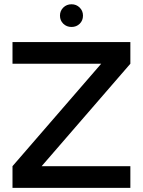

<svg xmlns="http://www.w3.org/2000/svg" viewBox="-20 -902 686 922"><path d="M40 0V-104L466 -596H40V-700H606V-596L180 -104H606V0ZM323.5 -772.5Q300 -772.5 284 -788Q268 -803.5 268 -827Q268 -850 284 -865.8Q300 -881.5 323.5 -881.5Q346.5 -881.5 362.5 -865.8Q378.5 -850 378.5 -827Q378.5 -803.5 362.8 -788Q347 -772.5 323.5 -772.5Z"/></svg>

Font: Urbanist SemiBold
Style: Regular
Weight: 600
Designer: Corey Hu
Foundry: Corey Hu
Version: Version 1.321; ttfautohint (v1.8.4.7-5d5b)